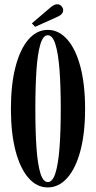

<svg xmlns="http://www.w3.org/2000/svg" viewBox="-20 -848 438 880"><path d="M199 11Q148.5 11 110.5 -32.5Q72.5 -76 51.2 -156.8Q30 -237.5 30 -349Q30 -461 51.2 -542.2Q72.5 -623.5 110.5 -667.2Q148.5 -711 199 -711Q249.5 -711 288.2 -667.2Q327 -623.5 348.5 -542.2Q370 -461 370 -349Q370 -237.5 348.5 -156.8Q327 -76 288.2 -32.5Q249.5 11 199 11ZM199 -13.5Q221 -13.5 234 -54.5Q247 -95.5 252.8 -170.8Q258.5 -246 258.5 -349Q258.5 -452 252.8 -527.8Q247 -603.5 234 -645Q221 -686.5 199 -686.5Q177.5 -686.5 165 -645Q152.5 -603.5 147.2 -527.8Q142 -452 142 -349Q142 -246 147.2 -170.8Q152.5 -95.5 165 -54.5Q177.5 -13.5 199 -13.5ZM141 -725 126 -741 214 -816Q229.5 -828.5 242.5 -828.5Q257.5 -828.5 266 -814Q269.5 -808 269.5 -801.5Q269.5 -781.5 241 -770Z"/></svg>

Font: Imbue 50pt SemiBold
Style: Regular
Weight: 600
Designer: Tyler Finck
Foundry: Etcetera Type Company
Version: Version 1.102; ttfautohint (v1.8.3)